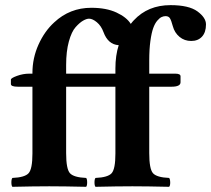

<svg xmlns="http://www.w3.org/2000/svg" viewBox="-20 -718 814 740"><path d="M234.9 -127.9Q234.9 -66.9 249.5 -50.5Q264.2 -34.2 312 -32.2Q315.9 -28.3 315.9 -15.1Q315.9 -2 312 2Q226.1 0 169.9 0Q111.8 0 27.8 2Q23.9 -2 23.9 -14.9Q23.9 -27.8 27.8 -32.2Q75.7 -34.2 90.3 -50.5Q105 -66.9 105 -126V-383.8H48.8Q22 -383.8 22 -394V-411.1Q22 -417 45.4 -425.5Q68.8 -434.1 92.8 -434.1H105V-437Q105 -494.1 128.4 -546.1Q151.9 -598.1 189 -631.8Q249 -688 332 -688Q389.6 -688 429 -669.7Q468.3 -651.4 483.9 -626Q485.4 -627.4 487.1 -629.6Q488.8 -631.8 489.5 -632.8Q490.2 -633.8 492.9 -636.7Q495.6 -639.6 496.1 -640.1Q550.3 -698.2 637.2 -698.2Q708 -698.2 741 -674.1Q773.9 -649.9 773.9 -624Q773.9 -593.3 758.5 -576.7Q743.2 -560.1 717 -560.1Q690.9 -560.1 671.9 -575.9Q652.8 -591.8 646 -617.2Q640.1 -639.2 635 -647.5Q629.9 -655.8 618.2 -655.8Q610.4 -655.8 602.8 -652.3Q595.2 -648.9 586.2 -638.4Q577.1 -627.9 570.6 -609.9Q564 -591.8 559.6 -559.8Q555.2 -527.8 555.2 -484.9V-434.1H655.8Q675.8 -434.1 675.8 -423.8V-400.9Q675.8 -383.8 641.1 -383.8H555.2V-127.9Q555.2 -66.9 569.6 -50.5Q584 -34.2 631.8 -32.2Q635.7 -28.3 636 -15.1Q636.2 -2 631.8 2Q545.9 0 490.2 0Q432.1 0 348.1 2Q344.2 -2 344.2 -14.9Q344.2 -27.8 348.1 -32.2Q396 -34.2 410.4 -50.5Q424.8 -66.9 424.8 -126V-383.8H416H375H234.9ZM437.5 -543.9Q396.5 -546.4 378.9 -594.2Q370.1 -618.2 353.5 -632.1Q336.9 -646 323.2 -646Q313.5 -646 300.3 -638.4Q287.1 -630.9 271.5 -613.5Q255.9 -596.2 245.4 -558.1Q234.9 -520 234.9 -467.8V-434.1H422.9H424.8V-454.1Q424.8 -504.4 437.5 -543.9Z"/></svg>

Font: Linux Libertine
Style: Bold
Weight: 700
Designer: Philipp H. Poll
Foundry: Philipp H. Poll
Version: Version 5.0.3